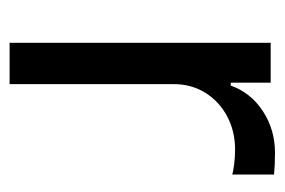

<svg xmlns="http://www.w3.org/2000/svg" viewBox="-114 -464 579 390"><g transform="rotate(90 175.0 -269.5)"><path d="M67.4 -530.3H148.4V-449.2H154.3Q168.9 -490.2 206.5 -514.6Q244.1 -539.1 291 -539.1Q315.4 -539.1 335 -537.1V-452.1Q330.1 -454.1 314.5 -456.1Q298.8 -458 284.2 -458Q247.1 -458 216.8 -441.9Q186.5 -425.8 168.9 -397.5Q151.4 -369.1 151.4 -334V0H67.4Z"/></g></svg>

Font: Pretendard Std Variable
Style: Regular
Weight: 400
Designer: Base glyphs from Inter by Rasmus Andersson; Hangeul glyphs from Noto Sans CJK(Source Han Sans) by Jang Soo-young and Kan
Foundry: Kil Hyung-jin
Version: Version 1.309;Glyphs 3.2 (3225)